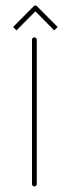

<svg xmlns="http://www.w3.org/2000/svg" viewBox="-20 -668 254 688"><path d="M106.4 -648.4C104 -648.4 102.1 -647.5 100.6 -645.5L26.9 -571.3L39.1 -559.1L106.9 -627.4L174.3 -559.1L186.5 -571.3L112.8 -645.5C110.8 -647.5 108.9 -648.4 106.9 -648.4ZM103 -534.2C100.6 -534.2 98.6 -533.2 97.2 -531.7C95.2 -529.8 94.7 -527.8 94.7 -525.4V-8.8C94.7 -6.3 95.2 -4.4 97.2 -2.4C98.6 -0.5 100.6 0 103 0C105.5 0 107.4 -0.5 109.4 -2.4C110.8 -4.4 111.8 -6.3 111.8 -8.8V-525.4C111.8 -527.8 110.8 -529.8 109.4 -531.7C107.4 -533.2 105.5 -534.2 103 -534.2Z"/></svg>

Font: Mill
Style: Thin
Weight: 100
Version: Version 001.000